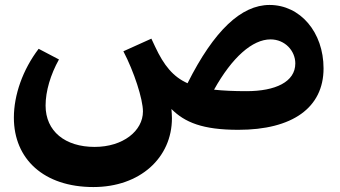

<svg xmlns="http://www.w3.org/2000/svg" viewBox="-20 -555 1371 775"><path d="M942 -31C1160 -31 1286 -120 1286 -279C1286 -425 1192 -535 1068 -535C954 -535 844 -432 737 -219C679 -245 642 -290 606 -367L591 -399L478 -348C521 -266 557 -155 557 -105C557 -27 477 38 362 38C243 38 164 -25 164 -129C164 -187 184 -254 218 -315L136 -358C72 -274 36 -172 36 -80C36 87 157 200 357 200C545 200 674 82 674 -78C674 -90 673 -102 672 -115C726 -61 798 -31 942 -31ZM844 -193C917 -324 999 -396 1072 -396C1130 -396 1172 -350 1172 -299C1172 -224 1091 -187 975 -187C924 -187 881 -189 844 -193Z"/></svg>

Font: Wafeq
Style: Bold
Weight: 700
Designer: Rasmus Andersson & Azza Alameddine
Foundry: Google & TypeTogether
Version: Version 3.000;FEAKit 1.0